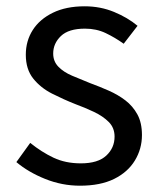

<svg xmlns="http://www.w3.org/2000/svg" viewBox="-20 -577 508 610"><path d="M234 13Q177 13 123.5 -8.5Q70 -30 32 -62L76 -123Q112 -94 150 -76Q188 -58 237 -58Q291 -58 317.5 -82.5Q344 -107 344 -143Q344 -171 325.5 -189.5Q307 -208 278.5 -221.5Q250 -235 220 -246Q182 -261 145.5 -279.5Q109 -298 85.5 -327.5Q62 -357 62 -403Q62 -447 84 -481.5Q106 -516 148 -536.5Q190 -557 249 -557Q299 -557 342.5 -539Q386 -521 417 -495L373 -438Q345 -458 315.5 -472Q286 -486 250 -486Q198 -486 173.5 -462.5Q149 -439 149 -407Q149 -382 165.5 -365Q182 -348 209 -336.5Q236 -325 266 -313Q296 -302 325.5 -289Q355 -276 378.5 -258Q402 -240 416.5 -213.5Q431 -187 431 -148Q431 -104 408.5 -67Q386 -30 342.5 -8.5Q299 13 234 13Z"/></svg>

Font: Noto Sans KR Thin
Style: Regular
Weight: 400
Version: Version 2.004-H2;hotconv 1.0.118;makeotfexe 2.5.65603